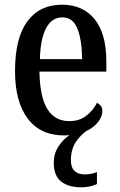

<svg xmlns="http://www.w3.org/2000/svg" viewBox="-20 -567 513 818"><path d="M326 231Q271 231 240 206Q209 181 209 126Q209 88 229 57Q249 26 276 9Q270 9 265 9.5Q260 10 253 10Q152 10 98 -62Q44 -134 44 -264Q44 -405 96.5 -476Q149 -547 244 -547Q333 -547 383 -485.5Q433 -424 433 -305V-262H148Q150 -153 182 -102Q214 -51 275 -51Q319 -51 348.5 -74.5Q378 -98 393 -129Q402 -125 409 -116.5Q416 -108 416 -94Q416 -78 407.5 -62Q399 -46 383.5 -32Q368 -18 348 -9Q327 7 312 25.5Q297 44 289.5 66Q282 88 282 116Q282 147 298 161.5Q314 176 340 176Q352 176 365 174Q378 172 393 166V217Q385 221 373 224.5Q361 228 348.5 229.5Q336 231 326 231ZM330 -315Q329 -396 310 -444.5Q291 -493 246 -493Q201 -493 176.5 -447Q152 -401 150 -315Z"/></svg>

Font: Noto Serif Khmer Condensed Medium
Style: Regular
Weight: 500
Width: 3
Designer: Danh Hong and the Monotype Design Team
Foundry: Monotype Imaging Inc.
Version: Version 2.004